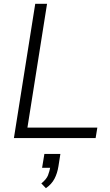

<svg xmlns="http://www.w3.org/2000/svg" viewBox="-20 -725 575 1008"><path d="M53 0 165 -705H227L124 -55H491L482 0ZM221 263 197 238Q224 216 232 195.5Q240 175 245 148L261 156H201L213 83H297L287 147Q281 185 266 213.5Q251 242 221 263Z"/></svg>

Font: Nunito Sans 12pt Light
Style: Italic
Weight: 300
Italic angle: -9°
Designer: Vernon Adams
Foundry: Vernon Adams
Version: Version 3.101;gftools[0.9.27]